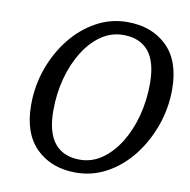

<svg xmlns="http://www.w3.org/2000/svg" viewBox="-79 -764 846 857"><g transform="rotate(10 344.0 -335.0)"><path d="M319 16Q208 16 139.5 -51.5Q71 -119 71 -248Q71 -334 99 -412.5Q127 -491 176 -552.5Q225 -614 290.5 -650Q356 -686 431 -686Q542 -686 610.5 -619.5Q679 -553 679 -424Q679 -339 651 -260Q623 -181 574 -118.5Q525 -56 459.5 -20Q394 16 319 16ZM327 -44Q381 -44 426.5 -75.5Q472 -107 506 -161.5Q540 -216 558.5 -286Q577 -356 577 -432Q577 -531 537.5 -578.5Q498 -626 423 -626Q369 -626 323.5 -595Q278 -564 244 -509.5Q210 -455 191.5 -386Q173 -317 173 -240Q173 -141 212.5 -92.5Q252 -44 327 -44Z"/></g></svg>

Font: Source Serif 4 Caption
Style: Italic
Weight: 400
Italic angle: -12°
Designer: Frank Grießhammer
Foundry: Adobe Systems Incorporated
Version: Version 4.004;hotconv 1.0.117;makeotfexe 2.5.65602